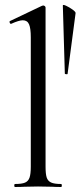

<svg xmlns="http://www.w3.org/2000/svg" viewBox="-20 -747 322 767"><path d="M40 -12Q67 -12 80 -17.5Q93 -23 98 -37.5Q103 -52 103 -81V-598Q103 -634 96 -650Q89 -666 71 -666Q56 -666 25 -652H23Q20 -652 18.5 -657Q17 -662 20 -663L148 -724Q150 -725 153 -725Q156 -725 159 -722.5Q162 -720 162 -717V-81Q162 -52 166.5 -38Q171 -24 184 -18Q197 -12 224 -12Q227 -12 227 -6Q227 0 224 0Q202 0 188 -1L132 -2L78 -1Q64 0 40 0Q37 0 37 -6Q37 -12 40 -12ZM282 -695 250 -452Q250 -450 244.5 -450.5Q239 -451 239 -453L231 -725Q231 -730 244 -724Q257 -718 269.5 -709Q282 -700 282 -695Z"/></svg>

Font: Cormorant
Style: Regular
Weight: 400
Designer: Christian Thalmann (Catharsis Fonts)
Foundry: Catharsis Fonts
Version: Version 4.000